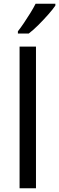

<svg xmlns="http://www.w3.org/2000/svg" viewBox="-20 -1010 317 1030"><path d="M173 0H85V-760H173ZM277 -980Q265 -962 240 -933.5Q215 -905 186.5 -876.5Q158 -848 134 -830H76V-842Q91 -861 108.5 -887Q126 -913 143 -940.5Q160 -968 171 -990H277Z"/></svg>

Font: Noto Kufi Arabic
Style: Regular
Weight: 400
Designer: Monotype Design Team, David Williams, Khaled Hosny
Foundry: Google LLC
Version: Version 2.109; ttfautohint (v1.8.4.7-5d5b)